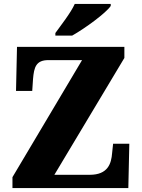

<svg xmlns="http://www.w3.org/2000/svg" viewBox="-20 -951 717 971"><path d="M260 -784V-771H345C411 -808 517 -886 540 -921V-931H358C338 -886 288 -823 260 -784ZM43 0H629L634 -224H552L547 -177C543 -124 526 -67 434 -67H255L609 -658V-714H66L61 -491H143L147 -551C152 -611 162 -647 225 -647H395L43 -55Z"/></svg>

Font: Noto Serif Bengali SemiCondensed Black
Style: Regular
Weight: 900
Width: 4
Designer: Juan Bruce, Universal Thirst, Indian Type Foundry and the Monotype Design Team.
Foundry: Monotype Imaging Inc.
Version: Version 2.003